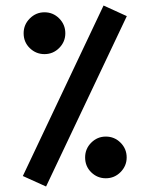

<svg xmlns="http://www.w3.org/2000/svg" viewBox="-20 -677 549 706"><path d="M360.8 -656.7 446.3 -617.7 149.4 8.8 64 -29.8ZM66.9 -554.7Q66.9 -586.4 89.6 -609.1Q112.3 -631.8 143.6 -631.8Q175.3 -631.8 197.8 -609.1Q220.2 -586.4 220.2 -554.7Q220.2 -523.4 197.8 -500.7Q175.3 -478 143.6 -478Q112.3 -478 89.6 -500Q66.9 -522 66.9 -554.7ZM293 -98.1Q293 -129.9 315.4 -152.3Q337.9 -174.8 369.1 -174.8Q400.9 -174.8 423.3 -152.3Q445.8 -129.9 445.8 -98.1Q445.8 -66.9 423.3 -44.2Q400.9 -21.5 369.1 -21.5Q337.9 -21.5 315.4 -43.5Q293 -65.4 293 -98.1Z"/></svg>

Font: Vazirmatn RD Medium
Style: Regular
Weight: 500
Designer: Saber Rastikerdar
Foundry: Saber Rastikerdar
Version: Version 33.003